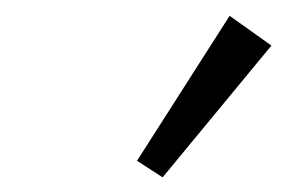

<svg xmlns="http://www.w3.org/2000/svg" viewBox="-20 -728 372 249"><path d="M190.9 -498 157.7 -519.5 277.8 -707.5 332 -668.9Z"/></svg>

Font: Elstob
Style: Italic
Weight: 400
Italic angle: -20°
Designer: Peter S. Baker
Version: Version 1.015